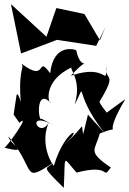

<svg xmlns="http://www.w3.org/2000/svg" viewBox="-27 -817 627 930"><path d="M39 -262 67 -222C129 -277 -4 -89 -7 -102C130 -67 13 -124 14 -156C153 11 75 72 232 -29C196 6 167 -21 282 93C291 -74 272 -61 344 19C518 -27 462 58 510 -5C393 -86 434 -86 456 -170C586 -224 453 -122 580 -337L467 -255C529 -248 461 -295 455 -325C549 -477 474 -420 489 -497C483 -387 499 -514 316 -450C433 -578 371 -441 342 -574C339 -576 232 -612 216 -462C147 -557 206 -410 77 -509C94 -484 55 -484 78 -277C91 -263 62 -386 53 -355ZM399 -262 376 -167C362 -229 397 -215 276 -109C395 -214 288 -198 234 -14C228 -16 164 -114 208 -221C160 -142 90 -290 240 -207L174 -242C159 -220 143 -397 220 -318C203 -317 179 -443 353 -504C262 -500 383 -465 334 -309C401 -434 319 -373 481 -171ZM457 -622 382 -749 246 -778 198 -639 26 -797 75 -558 249 -624 439 -595 483 -684Z"/></svg>

Font: Asimov Silicon
Style: Regular
Weight: 400
Designer: Google
Version: Version 2.000980; 2014